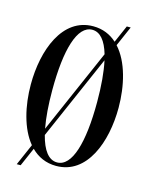

<svg xmlns="http://www.w3.org/2000/svg" viewBox="-120 -826 739 951"><g transform="rotate(15 250.0 -350.0)"><path d="M430 -750H410L371.2 -661.3C339 -690.6 298.9 -708 250 -708C92 -708 25 -526 25 -350C25 -240.7 50.8 -129.1 108.2 -60.2L60 50H80L121.7 -45.4C155 -12.1 197.5 8 250 8C408 8 475 -174 475 -350C475 -463.4 447.2 -579.3 385.1 -647.4ZM135 -350C135 -558 173 -690 250 -690C290.5 -690 320.3 -653.4 339.3 -588.5L150.1 -156C140 -208.8 135 -274.4 135 -350ZM250 -10C206.6 -10 175.6 -51.9 156.8 -125.6L346.7 -559.6C358.9 -504.3 365 -433.2 365 -350C365 -142 327 -10 250 -10Z"/></g></svg>

Font: Picaflor 24 pt
Style: Regular
Weight: 400
Designer: Ariel Martín Pérez
Foundry: Tunera Type Foundry
Version: Version 1.000;hotconv 1.0.109;makeotfexe 2.5.65596